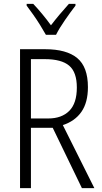

<svg xmlns="http://www.w3.org/2000/svg" viewBox="-20 -967 523 987"><path d="M212 -714Q322 -714 377 -668.5Q432 -623 432 -519Q432 -440 398.5 -392Q365 -344 303 -324L465 0H401L251 -310H139V0H83V-714ZM210 -663H139V-358H228Q297 -358 336 -397Q375 -436 375 -517Q375 -596 335.5 -629.5Q296 -663 210 -663ZM216 -788Q203 -811 186 -838.5Q169 -866 150.5 -892Q132 -918 117 -938V-947H151Q172 -925 196.5 -895.5Q221 -866 242 -837Q265 -867 286.5 -892.5Q308 -918 334 -947H368V-938Q344 -907 314.5 -864.5Q285 -822 268 -788Z"/></svg>

Font: Noto Sans Khmer Condensed Light
Style: Regular
Weight: 300
Width: 3
Designer: Danh Hong and the Monotype Design Team
Foundry: Monotype Imaging Inc.
Version: Version 2.004; ttfautohint (v1.8.4.7-5d5b)